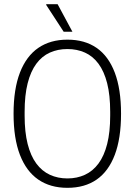

<svg xmlns="http://www.w3.org/2000/svg" viewBox="-20 -888 646 920"><path d="M303 12Q221 12 163.5 -27.5Q106 -67 75.5 -146Q45 -225 45 -343Q45 -461 75.5 -540Q106 -619 163.5 -658.5Q221 -698 303 -698Q386 -698 443 -658.5Q500 -619 530 -540Q560 -461 560 -343Q560 -225 530 -146Q500 -67 443 -27.5Q386 12 303 12ZM303 -33Q349 -33 387 -50.5Q425 -68 452 -104.5Q479 -141 493.5 -198Q508 -255 508 -334V-352Q508 -432 493.5 -489Q479 -546 452 -582.5Q425 -619 387 -636Q349 -653 303 -653Q257 -653 219 -636Q181 -619 154 -582.5Q127 -546 112.5 -489Q98 -432 98 -352V-334Q98 -255 112.5 -198Q127 -141 154 -104.5Q181 -68 219 -50.5Q257 -33 303 -33ZM327 -736H285L201 -865L202 -868H256Z"/></svg>

Font: Archivo Condensed Thin
Style: Regular
Weight: 250
Width: 3
Designer: Hector Gatti
Foundry: Omnibus-Type
Version: Version 2.001